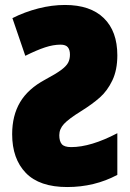

<svg xmlns="http://www.w3.org/2000/svg" viewBox="-20 -744 524 774"><path d="M453 -521Q453 -462 433 -420Q413 -378 382.5 -351Q352 -324 307 -296Q257 -265 238 -244.5Q219 -224 219 -199Q219 -175 229 -163Q239 -151 267 -151Q346 -151 453 -207V-39Q361 10 251 10Q139 10 84 -47Q29 -104 29 -203Q29 -278 61 -332Q93 -386 162 -423Q205 -446 226 -461.5Q247 -477 254.5 -491Q262 -505 262 -524Q262 -543 253.5 -553.5Q245 -564 224 -564Q195 -564 161.5 -553Q128 -542 82 -519L30 -671Q80 -696 134.5 -710Q189 -724 242 -724Q344 -724 398.5 -671Q453 -618 453 -521Z"/></svg>

Font: Noto Sans Display Black Narrow
Style: Regular
Weight: 900
Width: 4
Designer: Monotype Design team
Foundry: Monotype Imaging Inc.
Version: Version 1.000